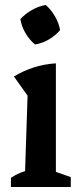

<svg xmlns="http://www.w3.org/2000/svg" viewBox="-20 -753 324 773"><path d="M24 0V-37Q36 -45 50 -52Q64 -59 81 -64L91 -368L36 -445Q74 -468 116 -481.5Q158 -495 205 -498V-61L265 -40V0ZM164 -733Q186 -714 201.5 -687Q217 -660 222 -632Q204 -610 176.5 -594Q149 -578 121 -574Q99 -592 83 -619Q67 -646 62 -676Q81 -697 108 -712.5Q135 -728 164 -733Z"/></svg>

Font: Piazzolla SemiBold
Style: Regular
Weight: 600
Designer: Juan Pablo del Peral
Foundry: Huerta Tipografica
Version: Version 1.330